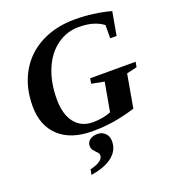

<svg xmlns="http://www.w3.org/2000/svg" viewBox="-161 -783 1043 1160"><g transform="rotate(-20 361.0 -203.5)"><path d="M34.2 -255.4Q34.2 -377.9 86.2 -470.2Q138.2 -562.5 233.4 -612.3Q328.6 -662.1 451.2 -662.1Q571.3 -662.1 683.1 -631.8L656.2 -481.4H615.2L615.7 -566.4Q557.1 -610.8 459.5 -610.8Q381.8 -610.8 318.8 -565.2Q255.9 -519.5 220.9 -436.3Q186 -353 186 -245.6Q186 -148.9 227.8 -94.7Q269.5 -40.5 345.7 -40.5Q409.2 -40.5 461.4 -61.5L494.6 -247.1L413.1 -262.7L418.9 -295.9H710.9L705.1 -262.7L638.7 -247.1L601.1 -34.2Q528.8 -11.7 463.4 -1Q397.9 9.8 323.2 9.8Q186 9.8 110.1 -60.5Q34.2 -130.9 34.2 -255.4ZM344.7 35.2Q374 35.2 393.6 54.7Q413.1 74.2 413.1 106.4Q413.1 164.6 365 203.1Q316.9 241.7 226.6 255.4L232.9 221.7Q317.4 202.1 317.4 161.6Q317.4 151.9 310.8 144.5Q304.2 137.2 296.6 129.4Q289.1 121.6 282.5 112.1Q275.9 102.5 275.9 88.4Q275.9 64.5 294.7 49.8Q313.5 35.2 344.7 35.2Z"/></g></svg>

Font: Tinos
Style: Bold Italic
Weight: 700
Italic angle: -16.333°
Designer: Steve Matteson
Foundry: Monotype Imaging Inc.
Version: Version 1.23